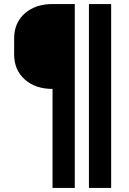

<svg xmlns="http://www.w3.org/2000/svg" viewBox="-20 -750 640 950"><path d="M240 180V-310Q155 -310 102.5 -357Q50 -404 50 -480V-560Q50 -637 102.5 -683.5Q155 -730 240 -730H350V180ZM420 180V-730H530V180Z"/></svg>

Font: JetBrains Mono NL ExtraBold
Style: Regular
Weight: 800
Designer: Philipp Nurullin, Konstantin Bulenkov
Foundry: JetBrains
Version: Version 2.304; ttfautohint (v1.8.4.7-5d5b)